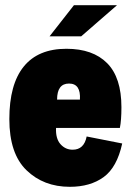

<svg xmlns="http://www.w3.org/2000/svg" viewBox="-20 -710 507 740"><path d="M451 -157Q431 -65 379.5 -27.5Q328 10 249 10Q148 10 82 -54Q16 -118 16 -251Q16 -385 71.5 -453.5Q127 -522 236 -522Q338 -522 393 -466.5Q448 -411 448 -297Q448 -246 442 -217H196Q194 -176 213 -154.5Q232 -133 260 -133Q304 -133 314 -184ZM200 -326H288Q292 -388 246 -388Q200 -388 200 -326ZM265 -690H431L293 -570H171Z"/></svg>

Font: Decalotype Black
Style: Regular
Weight: 900
Designer: Alfredo Marco Pradil
Foundry: Alfredo Marco Pradil
Version: Version 1.0